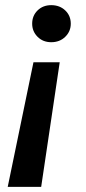

<svg xmlns="http://www.w3.org/2000/svg" viewBox="-20 -536 334 746"><path d="M212 -294 140 190H10L110 -294ZM179 -516Q212 -516 233.5 -495.5Q255 -475 255 -444Q255 -414 233.5 -393Q212 -372 179 -372Q147 -372 126 -393Q105 -414 105 -444Q105 -475 126 -495.5Q147 -516 179 -516Z"/></svg>

Font: DM Sans SemiBold
Style: Italic
Weight: 600
Italic angle: -10°
Designer: Colophon Foundry, Jonny Pinhorn
Foundry: Colophon Foundry
Version: Version 4.004;gftools[0.9.30]